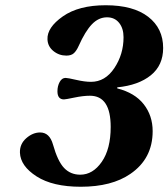

<svg xmlns="http://www.w3.org/2000/svg" viewBox="-20 -700 642 732"><path d="M56 -118Q55 -151 80 -173Q105 -195 133 -195Q169 -195 182 -149Q200 -85 224.5 -59.5Q249 -34 286 -34Q334 -34 368 -83Q402 -132 402 -216Q402 -335 323 -335Q297 -335 263.5 -328Q230 -321 224 -321Q199 -321 199 -352Q199 -372 207.5 -387.5Q216 -403 230 -403Q238 -403 270.5 -395.5Q303 -388 327 -388Q381 -388 416 -440.5Q451 -493 451 -558Q451 -592 434 -613Q417 -634 388 -634Q356 -634 330.5 -607.5Q305 -581 280 -525Q272 -507 262 -497.5Q252 -488 233 -488Q205 -488 183.5 -505.5Q162 -523 161 -550Q159 -595 219.5 -637.5Q280 -680 383 -680Q488 -680 545 -636Q602 -592 602 -517Q602 -451 555 -413Q508 -375 427 -367V-363Q494 -346 528 -302.5Q562 -259 562 -200Q562 -95 477 -37Q406 12 288 12Q181 12 119.5 -27.5Q58 -67 56 -118Z"/></svg>

Font: Lingua Franca
Style: Bold Italic
Weight: 700
Italic angle: -13°
Version: Version 1.19